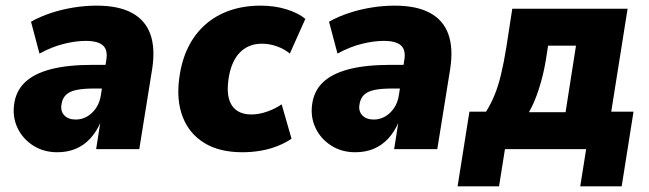

<svg xmlns="http://www.w3.org/2000/svg" viewBox="-20 -529 2303 681"><path d="M183 11Q135 11 98 -12.5Q61 -36 42.5 -74.5Q24 -113 30 -158Q36 -206 68.5 -237Q101 -268 160.5 -283.5Q220 -299 309 -299H372L359 -215H313Q276 -215 251.5 -210Q227 -205 214 -192.5Q201 -180 198 -158Q194 -135 208 -120Q222 -105 249 -105Q270 -105 288.5 -115.5Q307 -126 320.5 -145.5Q334 -165 338 -193L357 -316Q363 -352 345 -368Q327 -384 284 -384Q249 -384 206.5 -373.5Q164 -363 120 -339L90 -452Q124 -471 162.5 -483.5Q201 -496 242 -502.5Q283 -509 323 -509Q400 -509 447.5 -483.5Q495 -458 513 -408.5Q531 -359 520 -286L474 0H321L336 -96H337Q322 -61 299.5 -37Q277 -13 248 -1Q219 11 183 11Z M840 11Q758 11 704.5 -22Q651 -55 628 -114.5Q605 -174 616 -253Q624 -314 647.5 -361.5Q671 -409 708.5 -442Q746 -475 795.5 -492Q845 -509 904 -509Q954 -509 996 -496Q1038 -483 1063 -462L1008 -339Q989 -355 962.5 -364.5Q936 -374 909 -374Q884 -374 864 -365.5Q844 -357 829 -341Q814 -325 804 -300.5Q794 -276 790 -245Q782 -184 803.5 -153.5Q825 -123 872 -123Q898 -123 927 -133Q956 -143 979 -159L1014 -37Q994 -23 965.5 -11.5Q937 0 905 5.5Q873 11 840 11Z M1240 11Q1192 11 1155 -12.5Q1118 -36 1099.5 -74.5Q1081 -113 1087 -158Q1093 -206 1125.5 -237Q1158 -268 1217.5 -283.5Q1277 -299 1366 -299H1429L1416 -215H1370Q1333 -215 1308.5 -210Q1284 -205 1271 -192.5Q1258 -180 1255 -158Q1251 -135 1265 -120Q1279 -105 1306 -105Q1327 -105 1345.5 -115.5Q1364 -126 1377.5 -145.5Q1391 -165 1395 -193L1414 -316Q1420 -352 1402 -368Q1384 -384 1341 -384Q1306 -384 1263.5 -373.5Q1221 -363 1177 -339L1147 -452Q1181 -471 1219.5 -483.5Q1258 -496 1299 -502.5Q1340 -509 1380 -509Q1457 -509 1504.5 -483.5Q1552 -458 1570 -408.5Q1588 -359 1577 -286L1531 0H1378L1393 -96H1394Q1379 -61 1356.5 -37Q1334 -13 1305 -1Q1276 11 1240 11Z M1603 132 1645 -133H1704Q1721 -160 1734 -191.5Q1747 -223 1757 -264.5Q1767 -306 1776 -362L1797 -498H2206L2148 -133H2227L2185 132H2038L2059 0H1771L1750 132ZM1856 -131H1986L2023 -367H1924L1916 -316Q1908 -266 1892 -215.5Q1876 -165 1856 -131Z"/></svg>

Font: Nunito Sans 10pt SemiCondensed Black
Style: Italic
Weight: 900
Width: 4
Italic angle: -9°
Designer: Vernon Adams
Foundry: Vernon Adams
Version: Version 3.101;gftools[0.9.27]